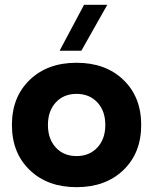

<svg xmlns="http://www.w3.org/2000/svg" viewBox="-20 -772 640 802"><path d="M104 -438.2Q178.2 -509.8 299.8 -509.8Q421.4 -509.8 495.6 -438.2Q569.8 -366.7 569.8 -250Q569.8 -133.3 495.6 -61.8Q421.4 9.8 299.8 9.8Q178.2 9.8 104 -61.8Q29.8 -133.3 29.8 -250Q29.8 -366.7 104 -438.2ZM213.1 -155.8Q246.1 -120.1 299.8 -120.1Q353.5 -120.1 386.7 -155.8Q419.9 -191.4 419.9 -250Q419.9 -308.6 386.7 -344.2Q353.5 -379.9 299.8 -379.9Q246.1 -379.9 213.1 -344.2Q180.2 -308.6 180.2 -250Q180.2 -191.4 213.1 -155.8ZM229 -560.1 331.1 -752H428.2L319.8 -560.1Z"/></svg>

Font: Gully
Style: Bold
Weight: 700
Designer: jaikishan Patel
Foundry: MagicType
Version: Version 1.000;Glyphs 3.2 (3242)